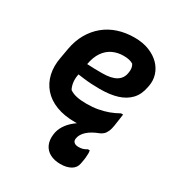

<svg xmlns="http://www.w3.org/2000/svg" viewBox="-187 -674 974 1047"><g transform="rotate(30 300.0 -150.0)"><path d="M235 128Q239 98 255.5 72Q272 46 298.5 24.5Q325 3 358.5 -13.5Q392 -30 430 -42Q450 -48 467.5 -59.5Q485 -71 500 -84Q496 -57 488.5 -40.5Q481 -24 471 -15.5Q461 -7 451 -3Q406 14 381 37Q356 60 352 86Q349 102 358.5 111Q368 120 388 120Q402 120 414 116.5Q426 113 438 105H450Q452 114 452 125Q452 136 450.5 151Q449 166 444 191Q439 220 413 235Q387 250 348 250Q310 250 282.5 235.5Q255 221 242.5 193.5Q230 166 235 128ZM355 -550Q408 -550 448 -534Q488 -518 514 -491.5Q540 -465 550.5 -431Q561 -397 554 -361L552 -351Q543 -302 514.5 -271.5Q486 -241 440 -226.5Q394 -212 330 -212Q303 -212 277 -213.5Q251 -215 227.5 -218Q204 -221 182 -224L137 -219L148 -299Q175 -297 199 -295.5Q223 -294 247 -293.5Q271 -293 297 -293Q355 -293 385 -311Q415 -329 421 -363Q425 -382 423 -396Q421 -410 414 -420Q403 -427 388.5 -430.5Q374 -434 353 -434Q316 -434 285 -419.5Q254 -405 232.5 -374Q211 -343 202 -292L190 -224Q184 -196 187 -172Q190 -148 200 -130Q219 -117 245 -111.5Q271 -106 306 -106Q346 -106 378.5 -112Q411 -118 440 -128.5Q469 -139 497 -155H510Q507 -135 504.5 -116Q502 -97 499 -79Q495 -60 488.5 -48Q482 -36 472 -27Q459 -16 435 -7Q411 2 378 7Q345 12 303 12Q235 12 184.5 -7.5Q134 -27 102.5 -63Q71 -99 60 -147.5Q49 -196 60 -253L71 -315Q81 -371 106 -414.5Q131 -458 168 -488.5Q205 -519 252.5 -534.5Q300 -550 355 -550Z"/></g></svg>

Font: Rec Mono Semicasual
Style: Bold Italic
Weight: 700
Italic angle: -10°
Version: Version 1.085; ttfautohint (v1.8.4.7-5d5b)